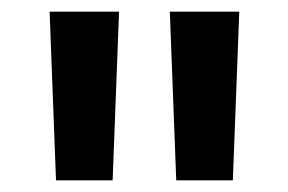

<svg xmlns="http://www.w3.org/2000/svg" viewBox="-20 -742 494 329"><path d="M76 -433 65 -722H184L173 -433ZM282 -433 271 -722H390L379 -433Z"/></svg>

Font: TikTok Sans 24pt SemiBold
Style: Regular
Weight: 600
Version: Version 4.000